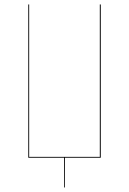

<svg xmlns="http://www.w3.org/2000/svg" viewBox="-20 -700 572 852"><path d="M427.2 -680.2V0H268.1V131.8H264.6L264.2 0H105.5V-680.2H109.4V-3.9H422.9V-680.2Z"/></svg>

Font: Fira Sans Compressed Four
Style: Regular
Weight: 100
Width: 1
Designer: Carrois Corporate & Edenspiekermann AG
Foundry: Carrois Corporate GbR & Edenspiekermann AG
Version: Version 4.203;PS 004.203;hotconv 1.0.88;makeotf.lib2.5.64775